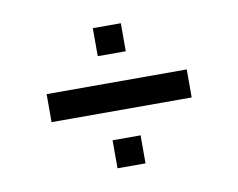

<svg xmlns="http://www.w3.org/2000/svg" viewBox="-53 -682 643 519"><g transform="rotate(-10 269.0 -422.5)"><path d="M230.8 -230.8V-307.7H307.7V-230.8ZM76.9 -384.6V-461.5H461.5V-384.6ZM230.8 -538.5V-615.4H307.7V-538.5Z"/></g></svg>

Font: Mintsoda - Lime Green 13x16
Style: Regular
Weight: 400
Designer: Mintsoda-15
Version: Version 1.0